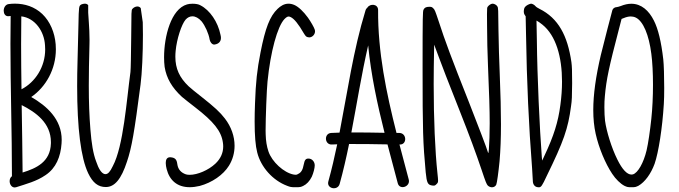

<svg xmlns="http://www.w3.org/2000/svg" viewBox="-20 -820 3697 1045"><path d="M150 -292C229.4 -346.5 284.1 -442.8 284.1 -551.8C284.1 -560.8 283.8 -569.8 283 -579C278 -642 253 -703 210 -744C167.9 -783.7 114.8 -800.1 61.5 -800.1C50.3 -800.1 39.1 -799.4 28 -798C9.5 -796 0.2 -778.2 0.2 -761.6C0.2 -746.2 8.2 -731.7 24.2 -731.7C25.4 -731.7 26.7 -731.8 28 -732C31 -732 34 -733 38 -733C37.1 -682.8 36.8 -632.7 36.8 -582.6C36.8 -342 45 -101.8 45 139C36.4 145.2 32.5 155.5 32.5 165.9C32.5 182.9 43 200.3 59.9 200.3C62.4 200.3 65.1 199.9 68 199C123 181 179 167 228 133C285 95 310 33 315 -39C315.5 -45.6 315.8 -52.1 315.8 -58.5C315.8 -171.3 234.2 -243.7 150 -292ZM225 -573C225.6 -565.6 225.9 -558.3 225.9 -551.1C225.9 -456.1 172.3 -373 97 -334C95.8 -416.2 94.9 -498 94.9 -579.7C94.9 -630.2 95.2 -680.6 96 -731C171 -722 221 -649 225 -573ZM257 -39C254 62 177 96 103 119C102 -3 100 -125 98 -248C175.2 -208.9 257.1 -150.8 257.1 -46.4C257.1 -44 257.1 -41.5 257 -39Z M556 198C604 198 640 155 671 60C697 -17 711 -98 745 -360C753.1 -421.2 757.9 -532.4 757.9 -630.8C757.9 -654.6 757.6 -677.6 757 -699L746 -776C741.1 -782.1 734.5 -784.8 727.6 -784.8C717.7 -784.8 707.1 -779.3 700 -771C695 -763 695 -762 694 -610C693 -526 692 -444 690 -428C669 -274 652 -24 594 84C579.2 115.4 567.4 127.8 554 127.8C552 127.8 550 127.5 548 127C532 122 517 100 503 58C487 16 478 -40 472 -116C466.1 -191 463.3 -262 463.3 -354.2C463.3 -417 464.6 -489.7 467 -580C467.2 -587.6 467.3 -595.2 467.3 -602.8C467.3 -670.8 460 -734.8 460 -751V-792C455.2 -797.9 448.7 -800 441.8 -800C435.6 -800 429.1 -798.3 423 -796C409 -788 409 -785 407 -687C406 -637 404 -548 402 -488C400.6 -440.3 399.9 -395 399.9 -352.1C399.9 -120.3 420.3 39.4 460 123C485 175 514 198 556 198Z M887 100C902.3 160.5 943.7 198.9 1012.6 198.9C1029.1 198.9 1047.3 196.6 1067 192C1134 174 1195 132 1226 82C1246.6 49 1256.7 11.5 1256.7 -26.8C1256.7 -77.6 1238.8 -129.9 1204 -175C1177 -210 1149 -236 1073 -296C1048 -315 1018 -340 1007 -350C956.9 -397.6 934.4 -446.6 934.4 -511.4C934.4 -521.5 934.9 -532 936 -543C942 -608 968 -687 990 -713C1000.8 -725.1 1013.6 -731.2 1027.1 -731.2C1043.6 -731.2 1061.1 -722.1 1077 -704C1096 -681 1116 -637 1121 -605C1122.8 -593.3 1132.8 -577.4 1145.7 -577.4C1147.1 -577.4 1148.6 -577.6 1150 -578C1168.6 -581.2 1182.5 -592.3 1182.5 -613.7C1182.5 -618.9 1181.7 -624.6 1180 -631C1166 -701 1122 -765 1071 -791C1062.1 -796.9 1044.7 -799.7 1028 -799.7C1016.7 -799.7 1005.7 -798.4 998 -796C911.1 -771 873 -622.4 873 -508.2C873 -489.7 874 -472 876 -456C886 -394 916 -343 970 -293C981 -284 1013 -258 1042 -236C1143 -158 1184 -107 1193 -45C1194.2 -37.5 1194.8 -30.1 1194.8 -22.9C1194.8 12.9 1180.3 44.4 1152 71C1113.8 106.6 1054.8 131.5 1012.7 131.5C1005.2 131.5 998.2 130.7 992 129C966 120 949 103 945 73C942 48 933 38 908 36C907.2 36 906.4 35.9 905.7 35.9C887.6 35.9 882.1 50.1 882.1 67.1C882.1 77.8 884.4 89.8 887 100Z M1491 -772C1449 -732 1424 -668 1398 -535C1379 -439 1372 -372 1368 -258C1366.6 -221.9 1365.9 -188.9 1365.9 -159.1C1365.9 -81.6 1370.6 -25.4 1380 10C1400 90 1465 162 1542 191C1560 198 1564 199 1589 199C1614 199 1617 198 1630 192C1649 183 1665 166 1677 142C1686 122 1693 95 1693 80C1693 60 1678 43 1659 43C1644 43 1638 50 1633 76C1628 104 1619 119 1604 126C1594 132 1592 132 1578 130C1525 120 1460 61 1441 4C1432 -23 1427 -52 1426 -89C1425.8 -93.8 1425.6 -100.9 1425.6 -109.8C1425.6 -175 1431.6 -335.5 1436 -376C1452 -538 1490 -676 1528 -716C1537.9 -725.9 1544.3 -730.1 1551 -730.1C1554.4 -730.1 1557.9 -729 1562 -727C1581 -718 1604 -690 1634 -638C1643 -624 1646 -620 1654 -618C1657 -617 1660 -616.5 1662.9 -616.5C1679.6 -616.5 1694.6 -632 1694.6 -649.4C1694.6 -652.5 1694.1 -655.8 1693 -659C1690 -670 1671 -703 1656 -724C1632 -757 1605 -783 1582 -793C1570.6 -797.9 1560 -799.9 1550.3 -799.9C1526 -799.9 1506.7 -787 1491 -772Z M2204.7 157.2C2188 93.8 2170.8 30.3 2154.2 -33.5C2196.7 -30.3 2195.2 -96.2 2153.3 -96.4C2148.2 -96.4 2143.1 -96.5 2138 -96.5C2082.3 -315.9 2036.3 -538.1 2037.9 -765.1C2038.1 -798.9 1994.8 -802.1 1979.9 -779C1975.2 -775.2 1971.3 -769.9 1969.2 -762.8C1902.5 -545.7 1871.3 -320.6 1828 -98.2C1812.9 -97.8 1797.8 -97.2 1782.8 -96.4C1742.2 -94.3 1745.7 -31.4 1786.2 -33.5C1795.9 -34 1805.6 -34.3 1815.3 -34.6C1801.2 33.3 1785.5 100.9 1767 167.8C1756.1 207.1 1817.8 220.1 1828.6 181.1C1848.5 109.3 1865 36.7 1879.9 -36.2C1949.6 -36.9 2019.3 -35.1 2089 -34.1C2107.4 36.6 2126.4 107.1 2144.9 177.3C2155.2 216.6 2215 196.3 2204.7 157.2ZM2072.9 -97.2C2012.7 -98.2 1952.6 -99.5 1892.4 -99.2C1922.8 -257.1 1947.6 -416.3 1983.8 -572.9C1999.3 -412.5 2033.5 -254.1 2072.9 -97.2Z M2635 -784C2631.5 -779.9 2630.5 -777.1 2630.5 -743.5C2630.5 -728.5 2630.7 -707.3 2631 -677C2631 -621 2633 -524 2636 -461C2642.4 -311.3 2645.3 -220.6 2645.3 -148.9C2645.3 -120.4 2644.9 -95 2644 -70C2641.7 -10.9 2639.9 12.5 2637.4 12.5C2636.7 12.5 2635.9 10.6 2635 7C2632 -7 2578 -147 2533 -262C2436 -507 2403 -595 2367 -706C2349 -760 2346 -768 2338 -775C2331 -782 2328 -783 2316 -783C2299 -783 2290 -778 2285 -767C2281 -758 2280 -738 2280 -450C2280 -107 2282 -44 2297 118C2303 177 2308 187 2335 190C2346 191 2348 190 2356 182C2361.9 176.1 2364.3 173.4 2364.3 162.6C2364.3 155 2363.1 143.5 2361 124C2348.1 4.4 2340.4 -172.1 2340.4 -362.3C2340.4 -393.2 2340.6 -424.5 2341 -456L2343 -577L2368 -510C2393 -443 2409 -401 2481 -219C2536 -80 2571 15 2601 104C2624 173 2628 182 2635 190C2641.7 196.2 2649.9 199.3 2657.7 199.3C2667.5 199.3 2676.5 194.5 2681 185C2685 176 2693 118 2699 57C2704.1 -3 2706.6 -66.5 2706.6 -144.5C2706.6 -218.4 2704.4 -305.5 2700 -415C2697 -480 2694 -589 2693 -656C2692 -769 2692 -778 2687 -785C2683 -793 2670 -800 2661 -800C2652 -800 2640 -791 2635 -784Z M2853 -794C2837 -785 2832 -778 2831 -761C2830.9 -759.6 2830.9 -758.3 2830.9 -757.1C2830.9 -744.1 2835.5 -739.2 2841 -731L2843 -634C2847 -374 2858 -136 2876 96C2878 128 2880 158 2880 164C2880 184 2891 198 2908 199C2909.8 199.2 2911.5 199.4 2913.1 199.4C2925.2 199.4 2931.1 190.4 2955 139C3048 -51 3072 -120 3088 -242C3093 -276 3093 -289 3094 -367C3094 -438 3093 -458 3090 -482C3069 -626 3019 -721 2916 -772C2907 -776 2897 -783 2894 -787C2888 -794 2877 -800 2870 -800C2867 -800 2860 -797 2853 -794ZM2932 -686C3006.3 -626.3 3038.9 -509.7 3038.9 -375.7C3038.9 -334.7 3035.9 -292.1 3030 -249C3018 -156 2994 -80 2943 28L2931 54L2929 36C2917 -122 2904 -403 2902 -601L2900 -708C2911 -702 2918 -697 2932 -686Z M3358 -787C3349 -784 3339 -781 3335 -781C3326 -781 3316 -774 3313 -765C3310 -757 3264 -576 3250 -520C3222.6 -403.2 3209 -305.1 3209 -221.4C3209 -173.9 3213.3 -131.1 3222 -92C3239 -16 3274 69 3312 126C3331 155 3357 180 3378 191C3393 198 3396 199 3417 199C3438 199 3440 198 3455 191C3490 171 3523 126 3543 71C3564 10 3585 -122 3593 -254C3594.5 -274.6 3595.1 -306.8 3595.1 -341.6C3595.1 -401.6 3593.2 -469.1 3590 -497C3579 -593 3562 -663 3539 -708C3511.8 -762.3 3471 -799.6 3416.1 -799.6C3398.3 -799.6 3378.9 -795.6 3358 -787ZM3441 -724C3481 -704 3512 -630 3525 -527C3531 -482 3534 -421.5 3534 -358.4C3534 -295.2 3531 -229.5 3525 -174C3518 -108 3508 -39 3499 -1C3483 66 3452 121 3425 129C3422.3 129.7 3419.6 130.1 3416.9 130.1C3393 130.1 3366.9 102.7 3340 48C3309 -14 3281 -104 3273 -163C3270.8 -181 3269.5 -208.7 3269.5 -236.3C3269.5 -257.9 3270.2 -279.3 3272 -296C3280 -388 3295 -456 3348 -659L3363 -717L3376 -722C3387.2 -726.7 3400 -730.4 3413.2 -730.4C3422.5 -730.4 3431.9 -728.5 3441 -724Z"/></svg>

Font: DIARIO_DE_ANDY
Style: Regular
Weight: 400
Version: Version 001.000